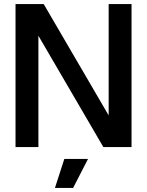

<svg xmlns="http://www.w3.org/2000/svg" viewBox="-20 -720 720 940"><path d="M56 0V-700H194L512 -155V-700H624V0H486L168 -545V0ZM249 200 295 58H411L338 200Z"/></svg>

Font: Tektur Medium
Style: Regular
Weight: 500
Designer: Adam Jagosz
Foundry: Adam Jagosz
Version: Version 1.005;gftools[0.9.30]